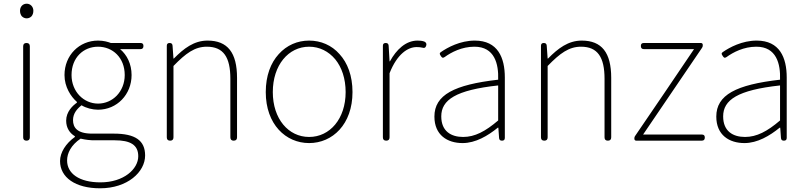

<svg xmlns="http://www.w3.org/2000/svg" viewBox="-20 -759 4355 1036"><path d="M105 -263V-18C105 -6 111 0 123 0C135 0 141 -6 141 -18V-263V-509C141 -521 135 -527 123 -527C111 -527 105 -521 105 -509ZM98 -671C105 -664 114 -660 124 -660C134 -660 143 -664 150 -671C156 -678 160 -688 160 -701C160 -723 144 -739 124 -739C103 -739 88 -723 88 -701C88 -688 92 -678 98 -671Z M691 -494H738C749 -494 754 -500 754 -511C754 -522 749 -527 738 -527H666H578C563 -533 539 -540 509 -540C408 -540 328 -461 328 -354C328 -290 362 -238 395 -209V-205C372 -189 337 -156 337 -108C337 -68 357 -40 384 -24V-20C335 15 304 64 304 110C304 198 386 257 520 257C668 257 763 169 763 80C763 -1 710 -38 594 -38H477C396 -38 374 -71 374 -111C374 -147 396 -172 420 -191C444 -176 479 -167 509 -167C611 -167 690 -249 690 -354C690 -414 665 -463 628 -494ZM409 -243C383 -270 366 -309 366 -354C366 -449 431 -507 509 -507C588 -507 653 -448 653 -354C653 -309 636 -270 610 -243C584 -216 548 -200 509 -200C471 -200 435 -216 409 -243ZM569 -2H599C682 -2 726 22 726 84C726 153 648 225 522 225C407 225 342 177 342 107C342 68 363 24 415 -11C444 -4 472 -2 479 -2H539Z M916 -201V-403C983 -472 1031 -507 1096 -507C1186 -507 1223 -450 1223 -334V-18C1223 -6 1229 0 1241 0C1253 0 1259 -6 1259 -18V-339C1259 -475 1208 -540 1100 -540C1027 -540 972 -498 918 -443H916L911 -513C910 -523 905 -527 895 -527C885 -527 880 -522 880 -512V-263V-18C880 -6 886 0 898 0C910 0 916 -6 916 -18Z M1484 -467C1441 -420 1414 -351 1414 -262C1414 -88 1522 13 1648 13C1774 13 1882 -88 1882 -262C1882 -351 1855 -420 1812 -467C1770 -515 1711 -540 1648 -540C1585 -540 1527 -515 1484 -467ZM1789 -439C1824 -396 1845 -335 1845 -262C1845 -118 1760 -20 1648 -20C1536 -20 1452 -118 1452 -262C1452 -335 1473 -396 1508 -439C1543 -482 1592 -507 1648 -507C1704 -507 1753 -482 1789 -439Z M2082 -182V-364C2123 -468 2181 -505 2228 -505C2241 -505 2249 -504 2258 -502C2270 -498 2277 -502 2280 -514C2283 -524 2278 -531 2269 -535C2257 -539 2246 -540 2233 -540C2170 -540 2119 -492 2084 -428H2082L2077 -513C2076 -523 2071 -527 2061 -527C2051 -527 2046 -522 2046 -512V-263V-18C2046 -6 2052 0 2064 0C2076 0 2082 -6 2082 -18Z M2704 -255V-341C2704 -448 2666 -540 2542 -540C2463 -540 2395 -503 2359 -478C2350 -472 2352 -467 2358 -458C2364 -448 2369 -444 2379 -451C2415 -477 2472 -507 2540 -507C2649 -507 2671 -414 2668 -329C2431 -302 2324 -247 2324 -130C2324 -30 2394 13 2476 13C2546 13 2612 -26 2666 -70H2669L2673 -14C2674 -4 2679 0 2689 0C2699 0 2704 -5 2704 -15V-170ZM2668 -250V-203V-109C2599 -50 2542 -20 2479 -20C2415 -20 2361 -50 2361 -131C2361 -220 2439 -273 2668 -298Z M2935 -201V-403C3002 -472 3050 -507 3115 -507C3205 -507 3242 -450 3242 -334V-18C3242 -6 3248 0 3260 0C3272 0 3278 -6 3278 -18V-339C3278 -475 3227 -540 3119 -540C3046 -540 2991 -498 2937 -443H2935L2930 -513C2929 -523 2924 -527 2914 -527C2904 -527 2899 -522 2899 -512V-263V-18C2899 -6 2905 0 2917 0C2929 0 2935 -6 2935 -18Z M3564 -256 3406 -24C3404 -21 3403 -17 3403 -13V-10C3403 -4 3407 0 3413 0H3593H3767C3778 0 3783 -6 3783 -17C3783 -28 3778 -33 3767 -33H3450L3768 -501C3771 -505 3772 -509 3772 -514V-517C3772 -523 3768 -527 3762 -527H3454C3443 -527 3438 -522 3438 -511C3438 -500 3443 -494 3454 -494H3725Z M4225 -255V-341C4225 -448 4187 -540 4063 -540C3984 -540 3916 -503 3880 -478C3871 -472 3873 -467 3879 -458C3885 -448 3890 -444 3900 -451C3936 -477 3993 -507 4061 -507C4170 -507 4192 -414 4189 -329C3952 -302 3845 -247 3845 -130C3845 -30 3915 13 3997 13C4067 13 4133 -26 4187 -70H4190L4194 -14C4195 -4 4200 0 4210 0C4220 0 4225 -5 4225 -15V-170ZM4189 -250V-203V-109C4120 -50 4063 -20 4000 -20C3936 -20 3882 -50 3882 -131C3882 -220 3960 -273 4189 -298Z"/></svg>

Font: GenSenRounded2 TW EL
Style: Regular
Weight: 250
Version: Version 2.100;PS 2.1;hotconv 16.6.51;makeotf.lib2.5.65220 DE